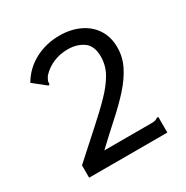

<svg xmlns="http://www.w3.org/2000/svg" viewBox="-147 -751 845 874"><g transform="rotate(-30 275.0 -314.0)"><path d="M75 -65Q151 -134 210.5 -187Q270 -240 311.5 -283Q353 -326 375 -366Q397 -406 397 -451Q397 -508 363.5 -531.5Q330 -555 282 -555Q242 -555 207 -540.5Q172 -526 145 -497Q136 -483 133.5 -476Q131 -469 132 -461L127 -455L119 -460L59 -508Q93 -566 151.5 -597Q210 -628 281 -628Q339 -628 385 -606.5Q431 -585 457 -545Q483 -505 483 -450Q483 -399 460 -353.5Q437 -308 397.5 -264Q358 -220 306 -173.5Q254 -127 197 -73H441Q458 -73 465 -75Q472 -77 478 -82H486V0H75Z"/></g></svg>

Font: Inconsolata SemiExpanded Medium
Style: Regular
Weight: 500
Width: 6
Monospace: yes
Designer: Raph Levien, Cyreal, Brenton Simpson
Foundry: Raph Levien, Cyreal, Google
Version: Version 3.001; ttfautohint (v1.8.2.53-6de2)